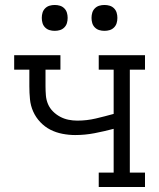

<svg xmlns="http://www.w3.org/2000/svg" viewBox="-20 -752 640 772"><path d="M377 0V-58H437V-234Q399 -224 360.5 -216.5Q322 -209 282 -209Q257 -209 231 -214Q205 -219 182.5 -230.5Q160 -242 142 -261Q124 -280 113.5 -303.5Q103 -327 100.5 -353Q98 -379 98 -405V-472H37V-530H223V-472H163V-405Q163 -387 164.5 -368.5Q166 -350 173 -333.5Q180 -317 193 -304Q206 -291 222 -282.5Q238 -274 255.5 -270.5Q273 -267 291 -267Q329 -267 365 -275.5Q401 -284 437 -294V-472H377V-530H563V-472H502V-58H563V0ZM400 -628Q389 -628 379 -631Q369 -634 361.5 -641.5Q354 -649 351 -659Q348 -669 348 -680Q348 -691 351 -701Q354 -711 361.5 -718.5Q369 -726 379 -729Q389 -732 400 -732Q411 -732 421 -729Q431 -726 438.5 -718.5Q446 -711 449 -701Q452 -691 452 -680Q452 -669 449 -659Q446 -649 438.5 -641.5Q431 -634 421 -631Q411 -628 400 -628ZM200 -628Q189 -628 179 -631Q169 -634 161.5 -641.5Q154 -649 151 -659Q148 -669 148 -680Q148 -691 151 -701Q154 -711 161.5 -718.5Q169 -726 179 -729Q189 -732 200 -732Q211 -732 221 -729Q231 -726 238.5 -718.5Q246 -711 249 -701Q252 -691 252 -680Q252 -669 249 -659Q246 -649 238.5 -641.5Q231 -634 221 -631Q211 -628 200 -628Z"/></svg>

Font: Iosevka Curly Slab LtEx
Style: Regular
Weight: 300
Width: 7
Monospace: yes
Designer: Belleve Invis
Foundry: Belleve Invis
Version: Version 11.1.0; ttfautohint (v1.8.3)